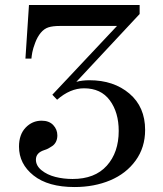

<svg xmlns="http://www.w3.org/2000/svg" viewBox="-20 -732 654 770"><path d="M540 -711.9V-675.8L286.1 -403.8Q309.6 -410.2 338.9 -410.2Q436 -410.2 499 -356.7Q562 -303.2 562 -210.9Q562 -140.6 523.9 -88.1Q485.8 -35.6 421.9 -8.8Q357.9 18.1 278.8 18.1Q172.9 18.1 114.5 -28.3Q56.2 -74.7 56.2 -144Q56.2 -192.4 82.8 -220.2Q109.4 -248 147 -248Q176.8 -248 193.4 -230.5Q210 -212.9 210 -189Q210 -174.8 204.6 -163.8Q199.2 -152.8 189.5 -146.2Q179.7 -139.6 173.1 -136.2Q166.5 -132.8 157.2 -129.9Q124 -119.1 124 -91.8Q124 -67.4 146.7 -49.1Q169.4 -30.8 201.9 -22.5Q234.4 -14.2 271 -14.2Q360.4 -14.2 408.2 -67.4Q456.1 -120.6 456.1 -207Q456.1 -281.2 420.4 -329.6Q384.8 -377.9 316.9 -377.9Q261.2 -377.9 209 -332L189.9 -352.1L449.2 -627.9H220.2Q191.4 -627.9 174.1 -622.3Q156.7 -616.7 143.1 -600.1Q129.9 -584 121.1 -560.5Q112.3 -537.1 109.6 -522.5Q106.9 -507.8 106 -497.1H82L96.2 -711.9Z"/></svg>

Font: Flanker Steampunk
Style: Regular
Weight: 400
Designer: Alexey Kryukov, Leonardo Di Lena
Foundry: Alexey Kryukov, Leonardo Di Lena
Version: 1.210